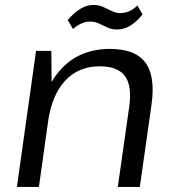

<svg xmlns="http://www.w3.org/2000/svg" viewBox="-20 -742 689 762"><path d="M492.9 -318.5Q504.3 -402.2 475.7 -440.5Q447.1 -478.8 375.4 -478.8Q291.7 -478.8 238.6 -421.8Q185.6 -364.8 170.3 -257.6L121.3 -188.4L131.4 -254.1Q153.2 -396 226.4 -471.9Q299.6 -547.9 416.9 -547.9Q516.4 -547.9 557 -493.7Q597.5 -439.5 581.1 -325.1L534.9 0H447.5ZM123.1 -540H183.7L185.3 -362.5L134.4 0H47.1ZM248.7 -662.5Q273.5 -691.4 298.8 -706.9Q324.2 -722.3 349.5 -722.3Q372.2 -722.3 389.6 -714.4Q406.9 -706.6 423.6 -698.2Q440.3 -689.9 458.2 -689.9Q474.8 -689.9 491.7 -697Q508.6 -704.2 525.5 -720.3L545.7 -684.7Q521.9 -655 496.8 -640Q471.6 -624.9 445 -624.9Q423.1 -624.9 405.4 -633.2Q387.8 -641.6 372 -649Q356.2 -656.4 337.2 -656.4Q320.4 -656.4 303.9 -649.2Q287.4 -642 269.7 -627Z"/></svg>

Font: Pathway Extreme 8pt Thin 12pt
Style: Italic
Weight: 100
Italic angle: -8°
Version: Version 1.001;gftools[0.9.26]